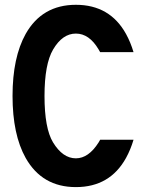

<svg xmlns="http://www.w3.org/2000/svg" viewBox="-20 -762 626 792"><path d="M530.8 -185.5Q518.6 -144.5 500 -110.8Q433.6 9.8 293 9.8Q153.8 9.8 85.9 -110.4Q31.7 -207 31.7 -366.2Q31.7 -524.9 85.9 -622.1Q153.8 -742.2 293 -742.2Q433.6 -742.2 500 -621.6Q518.6 -587.9 530.8 -546.9H393.1Q391.6 -549.8 386.7 -558.1Q348.1 -623.5 293 -623.5Q237.8 -623.5 199.2 -558.1Q163.6 -497.6 163.6 -366.2Q163.6 -232.9 198.7 -174.8Q238.8 -108.9 293 -108.9Q345.2 -108.9 386.7 -174.3Q390.1 -179.7 393.1 -185.5Z"/></svg>

Font: Consola Mono
Style: Bold
Weight: 700
Monospace: yes
Designer: Wojciech Kalinowski "wmk69" (wmk69@o2.pl)
Foundry: Wojciech Kalinowski "wmk69" (wmk69@o2.pl)
Version: Version 2.1.0